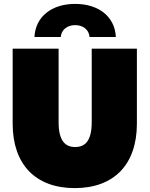

<svg xmlns="http://www.w3.org/2000/svg" viewBox="-20 -950 768 986"><path d="M364 16C565 16 683 -105 683 -315V-700H451V-322C451 -228 418 -195 366 -195C314 -195 281 -228 281 -322V-700H45V-315C45 -105 163 16 364 16ZM157 -760H292C295 -797 325 -821 366 -821C407 -821 437 -797 440 -760H575C570 -865 486 -930 366 -930C246 -930 162 -865 157 -760Z"/></svg>

Font: Chess Sans Black
Style: Regular
Weight: 900
Designer: Wolf Bōese
Foundry: Wolf Bōese
Version: Version 7.223;Glyphs 3.3 (3306)